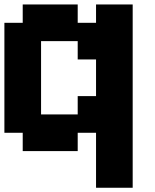

<svg xmlns="http://www.w3.org/2000/svg" viewBox="-20 -687 707 873"><path d="M0 -83.3V-583.3H83.3V-666.7H333.3V-583.3H416.7V-666.7H583.3V166.7H416.7V-83.3H333.3V0H83.3V-83.3ZM166.7 -166.7H333.3V-250H416.7V-416.7H333.3V-500H166.7Z"/></svg>

Font: Galmuri11 Bold
Style: Regular
Weight: 700
Designer: Lee Minseo (quiple)
Version: Version 2.397;hotconv 1.1.1;makeotfexe 2.6.0 DEVELOPMENT